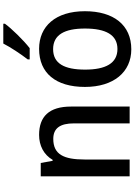

<svg xmlns="http://www.w3.org/2000/svg" viewBox="154 -960 816 1164"><g transform="rotate(-90 562.0 -378.0)"><path d="M326 -549C262 -549 206 -521 175 -467H169L156 -539H75V0H177V-273C177 -400 208 -463 302 -463C367 -463 396 -421 396 -338V0H498V-355C498 -489 437 -549 326 -549Z M1000 -756V-766H880C857 -721 817 -661 784 -618V-606H852C899 -642 973 -718 1000 -756ZM1076 -271C1076 -450 984 -549 848 -549C700 -549 617 -447 617 -271C617 -97 707 10 845 10C993 10 1076 -98 1076 -271ZM722 -270C722 -396 759 -464 846 -464C933 -464 971 -395 971 -271C971 -145 933 -74 847 -74C760 -74 722 -146 722 -270Z"/></g></svg>

Font: Noto Sans Lao Looped SemiCondensed Medium
Style: Regular
Weight: 500
Width: 4
Designer: Mark Frömberg, Ben Mitchell
Foundry: The Fontpad Ltd
Version: Version 1.002